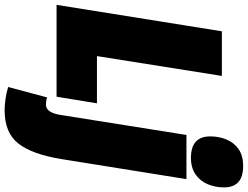

<svg xmlns="http://www.w3.org/2000/svg" viewBox="-150 -692 1050 813"><g transform="rotate(90 374.5 -285.0)"><path d="M-12 0 100 -700H289L205 -171H405L377 0ZM671 -790Q761 -790 761 -709Q761 -672 747.5 -640Q734 -608 706 -588.5Q678 -569 636 -569Q545 -569 545 -651Q545 -687 558 -719Q571 -751 598.5 -770.5Q626 -790 671 -790ZM726 -550 641 -20Q621 103 575.5 161.5Q530 220 434 220Q416 220 389 216.5Q362 213 336 205L380 40Q389 43 397 44Q405 45 411 45Q444 45 454 -16L539 -550Z"/></g></svg>

Font: Georama SemiCondensed Black
Style: Italic
Weight: 900
Width: 4
Italic angle: -9°
Designer: Jean-Baptiste Levee
Foundry: Production Type
Version: Version 1.000